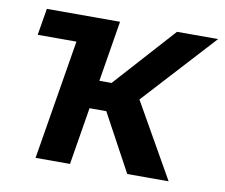

<svg xmlns="http://www.w3.org/2000/svg" viewBox="-65 -625 825 705"><g transform="rotate(10 347.0 -273.0)"><path d="M38.6 -446.3 55.2 -545.9H328.1L291 -319.3H336.4L540.5 -545.9H693.8L447.8 -277.3L605.5 0H451.2L335.4 -213.9H272.9L237.8 0H109.4L183.1 -446.3Z"/></g></svg>

Font: Inter Semi Bold
Style: Italic
Weight: 600
Italic angle: -9.39999°
Designer: Rasmus Andersson
Foundry: rsms
Version: Version 4.000;git-3c8e0fc